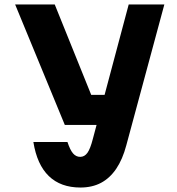

<svg xmlns="http://www.w3.org/2000/svg" viewBox="-20 -820 790 859"><path d="M224.9 -800 388.1 -395.6H539.2L483.1 -261H270L47.7 -800ZM555.8 -800H715.3L545.1 -169.9Q528.5 -107.1 500.1 -65.1Q471.6 -23 432 -2Q392.3 19 339.9 19Q251.5 19 198.5 -32.2Q145.5 -83.4 129.3 -184.7H281.8Q293.7 -148.5 307.1 -133.3Q320.5 -118.2 338.9 -118.2Q358.1 -118.2 371.2 -136.3Q384.2 -154.5 395.5 -199Z"/></svg>

Font: Martian Mono SemiExpanded
Style: Regular
Weight: 400
Width: 6
Monospace: yes
Designer: Roman Shamin
Foundry: Evil Martians
Version: Version 1.000